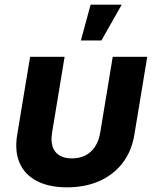

<svg xmlns="http://www.w3.org/2000/svg" viewBox="-20 -787 662 815"><path d="M264.6 8.2Q188.1 8.2 136.7 -18.5Q85.3 -45.1 63.4 -95.1Q41.5 -145 53 -215.2L107.8 -545.9H254.2L201.2 -224.6Q195.2 -188.6 203.5 -164.1Q211.8 -139.6 232.8 -127.1Q253.7 -114.6 285.1 -114.6Q317.1 -114.6 342 -127.1Q366.9 -139.6 383.2 -164.1Q399.5 -188.6 405.5 -224.6L458.5 -545.9H605L550.4 -215.2Q538.9 -145.5 500.6 -95.4Q462.2 -45.3 402 -18.6Q341.8 8.2 264.6 8.2ZM323.3 -615.1 364.6 -767.1H496.6L410.5 -615.1Z"/></svg>

Font: Inter
Style: Italic
Weight: 400
Italic angle: -9.3988°
Designer: Rasmus Andersson
Foundry: rsms
Version: Version 4.001;git-66647c0bb